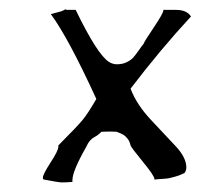

<svg xmlns="http://www.w3.org/2000/svg" viewBox="-20 -464 460 400"><path d="M252 -279.3Q264.6 -246.1 294.4 -214.4Q324.2 -182.6 346.2 -159.2Q368.2 -135.7 368.2 -115.2Q368.2 -108.4 364.3 -103.5Q354.5 -98.6 345.7 -96.2Q336.9 -93.8 332.5 -92.8Q328.1 -91.8 317.9 -91.3Q307.6 -90.8 301.8 -89.8V-90.8Q301.8 -97.7 277.3 -127.4Q252.9 -157.2 252 -161.1Q250 -169.9 245.6 -175.3Q241.2 -180.7 237.3 -183.1Q233.4 -185.5 222.7 -189.5Q211.9 -190.4 191.4 -189.5Q186.5 -184.6 182.1 -181.6Q177.7 -178.7 174.8 -177.2Q171.9 -175.8 167.5 -170.9Q163.1 -166 159.2 -157.2Q130.9 -107.4 130.9 -88.9V-85Q120.1 -84 108.4 -84Q102.5 -84 72.3 -89.8Q69.3 -89.8 69.3 -93.8Q69.3 -100.6 85.4 -125.5Q101.6 -150.4 101.6 -158.2V-161.1Q141.6 -201.2 152.3 -214.4Q163.1 -227.5 180.7 -257.8Q122.1 -385.7 85.9 -434.6Q92.8 -436.5 98.6 -438Q104.5 -439.5 107.4 -440.4Q110.4 -441.4 112.3 -442.4Q114.3 -443.4 114.7 -443.8Q115.2 -444.3 115.7 -444.3Q116.2 -444.3 117.2 -444.3L119.1 -443.4Q122.1 -443.4 126.5 -443.4Q130.9 -443.4 137.7 -443.4Q182.6 -350.6 207 -335Q214.8 -330.1 223.6 -330.1Q235.4 -330.1 244.1 -334.5Q252.9 -338.9 257.3 -343.8Q261.7 -348.6 268.6 -358.4Q275.4 -368.2 279.3 -373Q280.3 -377 300.3 -406.7Q320.3 -436.5 320.3 -442.4V-443.4H330.1H346.7Q369.1 -443.4 377.9 -429.7Q315.4 -362.3 252 -279.3Z"/></svg>

Font: LPEducational
Style: Medium
Weight: 500
Designer: Based on Essays1743, by John Stracke, which says:

Based on the typeface in a 1743 English translation of the essays of 
Version: Version 001.204